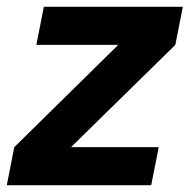

<svg xmlns="http://www.w3.org/2000/svg" viewBox="-31 -545 558 565"><path d="M414 0H-11L11 -112L317 -413H76L98 -525H507L485 -413L178 -112H436Z"/></svg>

Font: IBM Plex Sans
Style: Bold Italic
Weight: 700
Italic angle: -11.31°
Designer: Mike Abbink, Paul van der Laan, Pieter van Rosmalen
Foundry: Bold Monday
Version: Version 3.201